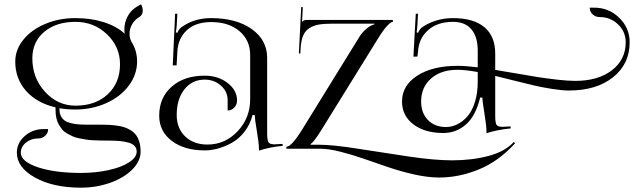

<svg xmlns="http://www.w3.org/2000/svg" viewBox="-20 -680 2935 878"><path d="M325.2 -580.1Q236.3 -580.1 182.1 -534.2Q127.9 -488.3 127.9 -413.1Q127.9 -323.7 185.8 -260.3Q243.7 -196.8 325.2 -196.8Q417 -196.8 472.9 -249Q528.8 -301.3 528.8 -386.2Q528.8 -466.3 469.2 -523.2Q409.7 -580.1 325.2 -580.1ZM75.2 18.1Q75.2 58.6 152.8 84.7Q230.5 110.8 350.1 110.8Q417 110.8 475.6 98.1Q534.2 85.4 569.6 62.7Q605 40 605 13.2Q605 -2.4 595 -12.9Q585 -23.4 565.2 -28.6Q545.4 -33.7 524.2 -35.4Q502.9 -37.1 472.7 -37.1Q452.1 -37.1 439.7 -37.4Q427.2 -37.6 407 -38.6Q386.7 -39.6 373.8 -41.7Q360.8 -43.9 342.8 -47.4Q324.7 -50.8 313 -56.2Q301.3 -61.5 287.6 -69.1Q273.9 -76.7 265.1 -87.2Q256.3 -97.7 248.8 -110.8Q241.2 -124 237.5 -141.4Q233.9 -158.7 233.9 -179.2V-189Q148.4 -209 99.1 -264.4Q49.8 -319.8 49.8 -398.9Q49.8 -452.6 86.7 -498.3Q123.5 -543.9 186.8 -570.6Q250 -597.2 324.2 -597.2Q396.5 -597.2 454.6 -578.6Q512.7 -560.1 550.3 -525.9Q548.8 -535.2 548.8 -545.4Q548.8 -578.1 564.2 -606.2Q579.6 -634.3 607.4 -650.4L625 -660.2Q632.8 -646.5 632.8 -630.9Q632.8 -611.3 616.2 -601.6Q596.2 -589.8 584.2 -569.1Q572.3 -548.3 572.3 -525.4Q572.3 -504.4 582 -487.8Q606.9 -447.8 606.9 -398.9Q606.9 -339.4 569.1 -288.6Q531.2 -237.8 466.1 -208.5Q400.9 -179.2 324.2 -179.2Q285.6 -179.2 252 -185.1V-179.2Q252 -161.1 259 -148.2Q266.1 -135.3 276.9 -127.9Q287.6 -120.6 305.7 -116.5Q323.7 -112.3 340.3 -111.1Q356.9 -109.9 380.9 -109.9H442.9Q464.8 -109.9 481.7 -108.9Q498.5 -107.9 518.1 -105Q537.6 -102.1 552 -96.9Q566.4 -91.8 580.6 -82.5Q594.7 -73.2 603.5 -60.5Q612.3 -47.9 617.7 -29.1Q623 -10.3 623 13.2Q623 56.6 585.4 94.7Q547.9 132.8 484.6 155.5Q421.4 178.2 350.1 178.2Q223.6 178.2 140.4 132.1Q57.1 85.9 57.1 18.1Q57.1 -26.4 93.3 -58.1Q129.4 -89.8 180.2 -89.8H200.2Q200.2 -71.8 186.8 -59.3Q173.3 -46.9 154.8 -46.9Q122.1 -46.9 98.6 -27.8Q75.2 -8.8 75.2 18.1Z M1124 -428.2Q1124 -496.1 1075 -537.6Q1025.9 -579.1 945.8 -579.1Q874 -579.1 834 -541.5Q793.9 -503.9 791 -443.4L787.6 -381.3L770 -380.9L780.8 -617.2H791L788.1 -564Q786.6 -542.5 783.7 -532.2L791 -529.8Q792 -533.7 797.1 -541.7Q802.2 -549.8 806.6 -553.2Q865.7 -597.2 944.8 -597.2Q1060.5 -597.2 1131.1 -547.1Q1201.7 -497.1 1201.7 -415V-70.8Q1201.7 -39.6 1207.5 -29.8Q1213.4 -20 1234.9 -20L1254.9 -21L1272 -22L1272.9 -13.2Q1212.9 -7.3 1164.1 8.8V1Q1164.1 -26.4 1153.3 -88.9Q1145.5 -133.3 1145 -153.8H1134.8Q1124 -111.3 1098.6 -78.4Q1073.2 -45.4 1041.3 -27.6Q1009.3 -9.8 977.5 -1Q945.8 7.8 917 7.8Q822.8 7.8 765.4 -35.9Q708 -79.6 708 -150.9Q708 -233.4 765.1 -283.7Q822.3 -334 916 -334Q977.1 -334 1020.5 -300.8Q1064 -267.6 1064 -220.2Q1064 -201.7 1051.5 -188.2Q1039.1 -174.8 1021 -174.8V-222.2Q1021 -261.2 990.2 -288.6Q959.5 -315.9 916 -315.9Q858.4 -315.9 823.2 -271.2Q788.1 -226.6 788.1 -153.8Q788.1 -93.3 826.7 -56.2Q865.2 -19 928.7 -19Q1009.3 -19 1066.7 -79.8Q1124 -140.6 1124 -226.1Z M1289.6 0V-8.8Q1313 -8.8 1361.3 -86.9L1620.6 -506.8Q1633.3 -529.3 1653.8 -546.9Q1674.3 -564.5 1692.4 -568.8V-571.8H1499.5Q1460.9 -571.8 1436.8 -567.4Q1412.6 -563 1393.6 -550.5Q1374.5 -538.1 1365.5 -515.1Q1356.4 -492.2 1354.5 -455.1L1353.5 -435.1L1346.7 -436L1357.4 -647.9L1364.7 -647L1361.3 -580.1Q1366.7 -585.4 1371.3 -587.2Q1376 -588.9 1387.7 -588.9H1776.4V-580.1Q1767.1 -580.1 1749.3 -560.5Q1731.4 -541 1707.5 -502L1448.7 -84Q1416 -31.7 1400.4 -21V-18.1H1438.5Q1502.4 -18.1 1615 -0.2Q1727.5 17.6 1846.9 35.4Q1966.3 53.2 2047.4 53.2Q2137.7 53.2 2213.6 33.2Q2289.6 13.2 2329.6 -30.8L2335.4 -24.9Q2260.7 57.6 2169.9 94.7Q2079.1 131.8 1988.8 131.8Q1937.5 131.8 1876 118.2Q1814.5 104.5 1757.6 85.2Q1700.7 65.9 1645.5 46.6Q1590.3 27.3 1536.4 13.7Q1482.4 0 1442.4 0ZM2244.6 -435.1V-360.4Q2272.5 -356 2338.9 -344.5Q2405.3 -333 2442.1 -327.1Q2479 -321.3 2528.1 -315.7Q2577.1 -310.1 2610.4 -310.1Q2714.8 -310.1 2778.1 -358.6Q2841.3 -407.2 2841.3 -486.8Q2841.3 -534.7 2806.4 -568.4Q2771.5 -602.1 2721.7 -602.1Q2703.1 -602.1 2689.9 -614.5Q2676.8 -627 2676.8 -645H2696.8Q2764.2 -645 2811.8 -598.6Q2859.4 -552.2 2859.4 -486.8Q2859.4 -387.2 2783.4 -326.7Q2707.5 -266.1 2581.5 -266.1Q2550.3 -266.1 2504.6 -273.4Q2459 -280.8 2426.8 -288.1Q2394.5 -295.4 2330.8 -311.5Q2267.1 -327.6 2244.6 -333V-150.9Q2244.6 -119.6 2250.2 -109.9Q2255.9 -100.1 2277.3 -100.1Q2279.8 -100.1 2286.6 -100.6Q2293.5 -101.1 2297.4 -101.1L2314.5 -102.1L2315.4 -92.8Q2252.4 -86.4 2204.6 -70.8V-79.1Q2204.6 -103.5 2195.3 -161.1Q2186 -218.8 2185.5 -233.9H2175.8Q2154.8 -148.9 2110.4 -110.4Q2065.9 -71.8 2007.3 -71.8Q1922.4 -71.8 1870.4 -111.3Q1818.4 -150.9 1818.4 -215.8Q1818.4 -289.1 1888.2 -334Q1958 -378.9 2071.8 -378.9Q2110.8 -378.9 2164.6 -372.1V-448.2Q2164.6 -512.2 2135.5 -546.1Q2106.4 -580.1 2051.8 -580.1Q1979.5 -580.1 1937 -541.7Q1894.5 -503.4 1891.6 -443.4L1888.7 -421.4L1870.6 -420.9L1881.3 -617.2H1891.6L1888.7 -564Q1887.2 -540 1884.8 -532.2L1891.6 -529.8Q1892.6 -533.2 1897.9 -541.5Q1903.3 -549.8 1907.7 -553.2Q1933.1 -572.3 1970.7 -584.7Q2008.3 -597.2 2050.8 -597.2Q2145.5 -597.2 2195.1 -555.7Q2244.6 -514.2 2244.6 -435.1ZM2164.6 -350.6Q2108.4 -360.8 2071.8 -360.8Q1996.6 -360.8 1951.2 -321Q1905.8 -281.2 1905.8 -215.8Q1905.8 -163.1 1937 -131.1Q1968.3 -99.1 2019.5 -99.1Q2046.4 -99.1 2071.8 -111.8Q2097.2 -124.5 2118.2 -148.7Q2139.2 -172.9 2151.9 -213.9Q2164.6 -254.9 2164.6 -306.2Z"/></svg>

Font: FoglihtenNo07calt
Style: Regular
Weight: 500
Designer: gluk (gluksza@wp.pl)
Foundry: gluk (gluksza@wp.pl)
Version: Version 0.844